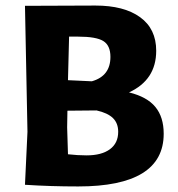

<svg xmlns="http://www.w3.org/2000/svg" viewBox="-20 -666 640 692"><path d="M324 -646Q427 -646 485 -604Q543 -562 543 -483Q543 -378 445 -333Q510 -317 540 -280.5Q570 -244 570 -184Q570 6 262 6Q162 6 71 0H70L79 -191L70 -645H71ZM261 -534H229L225 -377L311 -373Q378 -392 378 -461Q378 -502 352.5 -518Q327 -534 261 -534ZM222 -207 225 -110Q260 -106 292 -106Q346 -106 376 -128Q406 -150 406 -191Q406 -222 387 -240.5Q368 -259 328 -268L223 -267Z"/></svg>

Font: Alegreya Sans SC ExtraBold
Style: Regular
Weight: 800
Designer: Juan Pablo del Peral
Foundry: Huerta Tipografica
Version: Version 2.007